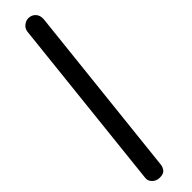

<svg xmlns="http://www.w3.org/2000/svg" viewBox="-406 -794 1113 1113"><g transform="rotate(-45 150.5 -237.5)"><path d="M78 359Q50 359 31.5 340.5Q13 322 17 297L133 -781Q136 -806 154.5 -820Q173 -834 192 -834Q218 -834 235.5 -816Q253 -798 251 -766L135 309Q133 328 121 343.5Q109 359 78 359Z"/></g></svg>

Font: Edu SA Beginner
Style: Bold
Weight: 700
Version: Version 1.003